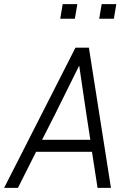

<svg xmlns="http://www.w3.org/2000/svg" viewBox="-41 -911 623 931"><path d="M432 0 405 -175H134L46 0H-21L325 -680H390L497 0ZM229 -363 163 -233H397L377 -363L343 -593ZM322 -820H251L263 -891H334ZM511 -820H440L452 -891H523Z"/></svg>

Font: Inria Sans Light
Style: Italic
Weight: 300
Italic angle: -10°
Designer: Black Foundry Team
Foundry: Black Foundry
Version: Version 1.2; ttfautohint (v1.8.3)